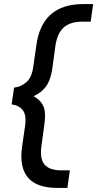

<svg xmlns="http://www.w3.org/2000/svg" viewBox="-20 -720 476 940"><path d="M424 -614H383Q324 -614 292 -585.5Q260 -557 251 -494L237 -391Q234 -368 228.5 -347.5Q223 -327 213 -309Q203 -291 186.5 -276Q170 -261 144 -249Q166 -237 178.5 -222Q191 -207 196 -189.5Q201 -172 200.5 -151.5Q200 -131 197 -109L183 -6Q174 57 198 85.5Q222 114 281 114H322L310 200H261Q60 200 88 -1L103 -105Q110 -159 90.5 -182Q71 -205 37 -209L49 -291Q83 -295 109.5 -318Q136 -341 143 -394L158 -499Q186 -700 387 -700H436Z"/></svg>

Font: Retni Sans Medium
Style: Italic
Weight: 500
Italic angle: -8°
Designer: Vitaly Kuzmin
Foundry: ParaType Ltd.
Version: Version 1.00;June 10, 2019;FontCreator 11.5.0.2425 64-bit; t